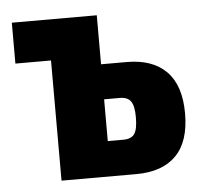

<svg xmlns="http://www.w3.org/2000/svg" viewBox="-40 -488 564 530"><g transform="rotate(-5 242.0 -223.0)"><path d="M11.2 -333H109.9V0H317.4Q389.2 0 427.5 -38.6Q465.8 -77.1 465.8 -155.3Q465.8 -232.9 427.5 -271.7Q389.2 -310.5 317.9 -310.5H246.6V-446.3H11.2ZM290 -213.4Q311.5 -213.4 320.6 -200.7Q329.6 -188 329.6 -156.7Q329.6 -123.5 320.8 -110.6Q312 -97.7 290 -97.7H246.6V-213.4Z"/></g></svg>

Font: Roboto Flex Super Cond Bold
Style: Regular
Weight: 700
Width: 3
Designer: Berlow after Robertson
Foundry: Google
Version: Version 3.000